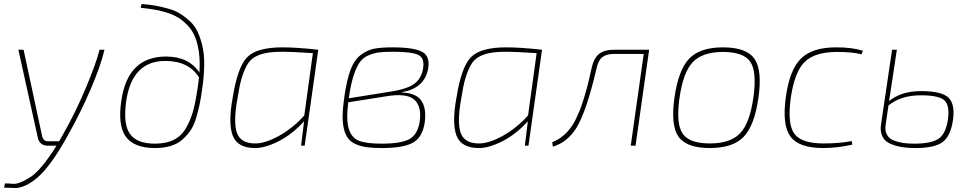

<svg xmlns="http://www.w3.org/2000/svg" viewBox="-36 -729 4866 961"><path d="M462 -480H487Q468 -399 417 -280.5Q366 -162 306 -56Q263 23 223.5 77.5Q184 132 153 158.5Q122 185 92 199Q62 213 36.5 212Q11 211 -16 210L-11 189Q8 189 26 191Q44 193 68.5 183Q93 173 119 155.5Q145 138 178 98Q211 58 247 0H200Q183 0 170.5 -10Q158 -20 154 -37L56 -480H82L175 -47Q182 -20 207 -22H260L281 -59Q341 -164 394 -290Q447 -416 462 -480Z M668 -690 673 -709Q712 -706 742.5 -700.5Q773 -695 807 -685.5Q841 -676 866.5 -660Q892 -644 916 -621.5Q940 -599 954.5 -567Q969 -535 978 -494Q987 -453 986 -398Q985 -343 975 -277Q969 -234 962.5 -203.5Q956 -173 945 -136.5Q934 -100 917.5 -76Q901 -52 877 -30.5Q853 -9 818.5 1.5Q784 12 740 12Q636 12 594.5 -44Q553 -100 571 -223Q602 -446 795 -446Q909 -446 962 -366Q966 -423 959.5 -468.5Q953 -514 939.5 -546Q926 -578 902.5 -602.5Q879 -627 855 -641.5Q831 -656 797 -666.5Q763 -677 734.5 -681.5Q706 -686 668 -690ZM739 -10Q795 -10 833.5 -29Q872 -48 895 -88Q918 -128 930.5 -173.5Q943 -219 953 -288Q956 -304 960 -342Q908 -424 791 -424Q623 -424 595 -218Q580 -106 615 -58Q650 -10 739 -10Z M1471 0 1486 -122Q1427 -57 1359.5 -22.5Q1292 12 1241 12Q1153 12 1129 -50Q1105 -112 1129 -242Q1153 -393 1201 -442.5Q1249 -492 1378 -492Q1449 -492 1557 -480L1489 0ZM1487 -151 1530 -463Q1421 -470 1381 -470Q1330 -470 1297.5 -464Q1265 -458 1240 -444Q1215 -430 1199.5 -401.5Q1184 -373 1173 -335.5Q1162 -298 1153 -238Q1131 -119 1149.5 -65Q1168 -11 1241 -11Q1291 -11 1359.5 -48.5Q1428 -86 1487 -151Z M1977 -268V-266Q2047 -263 2073 -225Q2099 -187 2090 -117Q2079 -42 2031 -15Q1983 12 1877 12Q1832 12 1801.5 8Q1771 4 1745.5 -7Q1720 -18 1706.5 -36Q1693 -54 1685.5 -83.5Q1678 -113 1679 -153Q1680 -193 1688 -248Q1700 -330 1718.5 -379.5Q1737 -429 1769 -453.5Q1801 -478 1835.5 -485Q1870 -492 1928 -492Q2037 -492 2078 -469Q2119 -446 2106 -380Q2086 -287 1977 -268ZM1710 -237 1897 -267Q1993 -280 2032.5 -306Q2072 -332 2081 -383Q2091 -436 2060 -453Q2029 -470 1930 -470Q1886 -470 1859.5 -466.5Q1833 -463 1806 -451Q1779 -439 1763 -415Q1747 -391 1733.5 -349.5Q1720 -308 1711 -245ZM1897 -247 1707 -217Q1696 -128 1710 -83.5Q1724 -39 1760.5 -24.5Q1797 -10 1874 -10Q1972 -10 2013.5 -33Q2055 -56 2065 -122Q2075 -198 2036.5 -231Q1998 -264 1897 -247Z M2591 0 2606 -122Q2547 -57 2479.5 -22.5Q2412 12 2361 12Q2273 12 2249 -50Q2225 -112 2249 -242Q2273 -393 2321 -442.5Q2369 -492 2498 -492Q2569 -492 2677 -480L2609 0ZM2607 -151 2650 -463Q2541 -470 2501 -470Q2450 -470 2417.5 -464Q2385 -458 2360 -444Q2335 -430 2319.5 -401.5Q2304 -373 2293 -335.5Q2282 -298 2273 -238Q2251 -119 2269.5 -65Q2288 -11 2361 -11Q2411 -11 2479.5 -48.5Q2548 -86 2607 -151Z M3213 -480 3145 0H3121L3186 -459H3036Q2999 -459 2978.5 -442.5Q2958 -426 2950 -387Q2899 -169 2848 -87Q2802 -16 2731 5L2728 -17Q2791 -43 2829 -102Q2839 -117 2848 -136.5Q2857 -156 2864.5 -173.5Q2872 -191 2879.5 -215Q2887 -239 2892 -255Q2897 -271 2903.5 -296Q2910 -321 2912.5 -332.5Q2915 -344 2920 -366Q2925 -388 2926 -392Q2937 -439 2963 -459.5Q2989 -480 3037 -480Z M3583 -492Q3700 -492 3740 -435Q3780 -378 3760 -238Q3740 -100 3686 -44Q3632 12 3517 12Q3400 12 3360 -45Q3320 -102 3340 -242Q3360 -380 3414 -436Q3468 -492 3583 -492ZM3365 -238Q3347 -110 3380.5 -60.5Q3414 -11 3517 -11Q3620 -11 3668.5 -62Q3717 -113 3735 -242Q3753 -370 3719.5 -419.5Q3686 -469 3583 -469Q3480 -469 3431.5 -418Q3383 -367 3365 -238Z M4227 -23 4230 -5Q4154 12 4084 12Q3963 12 3920.5 -45.5Q3878 -103 3897 -242Q3916 -380 3973 -436Q4030 -492 4149 -492Q4231 -492 4283 -475L4276 -457Q4232 -469 4154 -469Q4043 -469 3992 -419.5Q3941 -370 3922 -239Q3904 -108 3940 -59.5Q3976 -11 4086 -11Q4166 -11 4227 -23Z M4453 -480 4414 -223Q4475 -273 4574 -273Q4676 -273 4710.5 -241Q4745 -209 4734 -129Q4722 -47 4681.5 -17.5Q4641 12 4546 12Q4508 12 4479.5 7.5Q4451 3 4422.5 -8.5Q4394 -20 4381 -45.5Q4368 -71 4374 -108L4429 -480ZM4411 -201 4397 -106Q4392 -75 4403.5 -54.5Q4415 -34 4440 -25Q4465 -16 4487.5 -13Q4510 -10 4540 -10Q4627 -10 4663 -35.5Q4699 -61 4709 -134Q4718 -202 4690.5 -227Q4663 -252 4573 -252Q4473 -252 4411 -201Z"/></svg>

Font: Exo 2.0 Thin
Style: Italic
Weight: 250
Italic angle: -8°
Designer: Natanael Gama
Version: Version 1.001;PS 001.001;hotconv 1.0.70;makeotf.lib2.5.58329